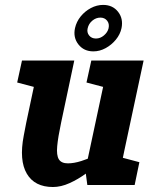

<svg xmlns="http://www.w3.org/2000/svg" viewBox="-20 -743 619 771"><path d="M85.3 -250H225.3Q213 -192 209.7 -155.8Q206.3 -119.7 216.3 -103.3Q226.3 -87 253 -87L193 8Q119 8 87.7 -45.5Q56.3 -99 75.3 -198ZM479.7 -140 322.7 -60 416.7 -500H556.7ZM225.3 -250H85.3L138.3 -500H278.3ZM322.7 -60 479.7 -140 450.7 0H330.7ZM425.3 -150 435 -146.7Q435 -146.7 420.7 -131Q406.3 -115.3 381.5 -92.3Q356.7 -69.3 325.3 -46.3Q294 -23.3 259.5 -7.7Q225 8 192 8L252 -87Q277 -87 306.7 -96.5Q336.3 -106 363.2 -118.5Q390 -131 407.7 -140.5Q425.3 -150 425.3 -150ZM440.7 0 439.3 -118.3 539.7 -91.7 520.7 0ZM125 -391.7 49 -411.7 68.3 -500H148.3ZM403.3 -391.7 327.3 -411.7 346.7 -500H426.7ZM281.2 -630.2Q287 -656 303.9 -676.9Q320.8 -697.8 344.8 -710.6Q368.7 -723.3 394.3 -723.3Q432.3 -723.3 454 -695.8Q475.7 -668.3 468 -630Q462.7 -605 445.3 -583.8Q428 -562.7 404.2 -549.7Q380.5 -536.7 354.9 -536.7Q316.7 -536.7 294.8 -564.7Q273 -592.7 281.2 -630.2ZM332 -629.4Q328 -613 337.8 -600.7Q347.6 -588.3 365.3 -588.3Q382.7 -588.3 397.3 -600.7Q412 -613 416 -629.4Q420 -647.7 410.1 -660Q400.2 -672.3 383.2 -672.3Q365.3 -672.3 350.7 -660Q336 -647.7 332 -629.4Z"/></svg>

Font: Epunda Slab Light
Style: Italic
Weight: 300
Italic angle: -12°
Designer: Simon Atzbach
Foundry: typofactur
Version: Version 1.102